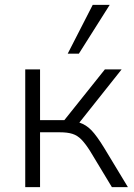

<svg xmlns="http://www.w3.org/2000/svg" viewBox="-20 -771 551 791"><path d="M84 0V-485H145V-276H245L412 -485H481L307 -266Q335 -257 357 -234Q379 -211 409 -162L507 0H441L351 -149Q332 -179 315.5 -196Q299 -213 278.5 -219.5Q258 -226 227 -226H145V0ZM259 -550 362 -751H432L305 -550Z"/></svg>

Font: Nunito Sans Light
Style: Regular
Weight: 300
Designer: Vernon Adams
Foundry: Vernon Adams
Version: Version 3.101; ttfautohint (v1.8.4.7-5d5b);gftools[0.9.27]